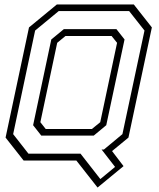

<svg xmlns="http://www.w3.org/2000/svg" viewBox="-20 -720 711 861"><path d="M417.5 121 322.5 0H86L5 -103L110 -597L235 -700H580L661 -597L556 -103L482.5 -42.5L534 25ZM430 83 496 28.5 435.5 -49.5H446L529 -118.5L628 -583L559 -670.5H243.5L137.5 -583L39 -118.5L107.5 -31H341ZM185 -141.5H392L429.5 -172L505 -528L480.5 -558.5H273.5L236.5 -528L161 -172ZM165 -112 128.5 -158.5 210 -543 266.5 -589.5H502L538.5 -543L456.5 -158.5L400.5 -112Z"/></svg>

Font: Tourney Light
Style: Italic
Weight: 300
Italic angle: -12°
Version: Version 1.015